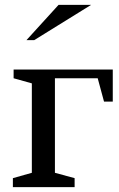

<svg xmlns="http://www.w3.org/2000/svg" viewBox="-20 -770 489 790"><path d="M121 -605H89L221 -750H355ZM36 -484H444V-352H408L382 -448H206V-59L287 -37V0H33V-37L111 -59V-427L36 -448Z"/></svg>

Font: Ledger
Style: Regular
Weight: 400
Designer: Denis Masharov
Foundry: Denis Masharov
Version: 1.001